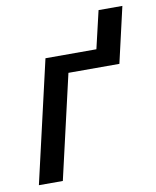

<svg xmlns="http://www.w3.org/2000/svg" viewBox="-75 -697 616 756"><g transform="rotate(-10 233.0 -319.0)"><path d="M19.5 0 131.8 -487.8H335.4L370.6 -638.2H465.8L414.6 -415.5H210.9L115.2 0Z"/></g></svg>

Font: HK Grotesk Medium Italic
Style: Regular
Weight: 500
Italic angle: -13°
Designer: Alfredo Marco Pradil and Stefan Peev
Foundry: Hanken Design Co.
Version: Version 1.000;PS 001.000;hotconv 1.0.88;makeotf.lib2.5.64775